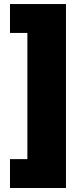

<svg xmlns="http://www.w3.org/2000/svg" viewBox="-20 -792 404 948"><path d="M29.3 136.2V-6.3H115.2V-629.4H29.3V-772H305.7V136.2Z"/></svg>

Font: Inter Tight Black
Style: Regular
Weight: 900
Designer: Rasmus Andersson
Foundry: rsms
Version: Version 3.004; ttfautohint (v1.8.4.7-5d5b)